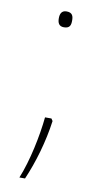

<svg xmlns="http://www.w3.org/2000/svg" viewBox="-79 -571 398 739"><g transform="rotate(10 120.5 -201.5)"><path d="M95 -501C95 -484 100 -470 120 -470C144 -470 147 -484 147 -501C147 -517 144 -532 120 -532C100 -532 95 -517 95 -501ZM134 -116H109C102 -44 81 59 52 129H74C104 60 129 -25 140 -107Z"/></g></svg>

Font: Noto Sans Sinhala Condensed Thin
Style: Regular
Weight: 100
Width: 3
Designer: Jelle Bosma - Monotype Design Team
Foundry: Monotype Imaging Inc.
Version: Version 2.006